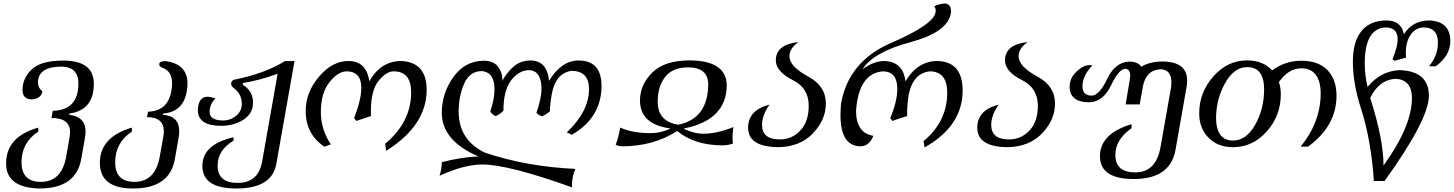

<svg xmlns="http://www.w3.org/2000/svg" viewBox="-20 -825 8246 1089"><path d="M203.6 244.1Q14.6 239.7 14.6 102.5Q14.6 -50.3 197.3 -101.1V-78.6Q102.1 -16.6 102.1 95.2Q102.1 206.5 211.9 206.5Q330.1 206.5 355.5 62.5Q377.4 -53.7 377.4 -75.7Q377.4 -155.8 272 -155.8L279.3 -196.3Q424.8 -200.2 424.8 -351.6Q424.8 -443.4 333 -447.3Q195.3 -447.3 195.3 -357.4Q195.3 -326.7 220.7 -307.1Q213.4 -265.1 160.6 -261.2Q107.9 -262.2 107.9 -314Q107.9 -383.3 160.9 -432.4Q213.9 -481.4 338.4 -481.4Q512.2 -481.4 512.2 -350.1Q512.2 -200.2 374 -181.2L372.6 -173.8Q465.3 -163.1 465.3 -78.1Q465.3 -52.7 440.4 77.6Q411.1 244.1 203.6 244.1Z M734.9 244.1Q546.4 244.1 546.4 98.6Q546.4 -47.9 728 -101.1V-78.6Q633.3 -16.1 633.3 95.7Q633.3 206.5 742.7 206.5Q860.8 206.5 886.2 62.5L906.2 -49.3Q909.2 -65.9 909.2 -80.1Q909.2 -160.6 814 -160.6L819.3 -191.4Q951.2 -195.3 956.1 -351.1Q956.1 -422.4 900.4 -440.9Q883.3 -446.8 883.3 -461.4Q883.3 -478.5 919.4 -478.5Q1043.5 -461.4 1043.5 -350.6Q1038.6 -190.9 904.8 -181.2L903.8 -173.8Q996.6 -167.5 996.6 -80.6Q996.6 -64 993.2 -43.9L971.7 77.6Q942.4 244.1 734.9 244.1Z M1320.3 244.1Q1127.9 244.1 1127.9 116.2Q1127.9 -5.9 1304.2 -46.4L1304.7 -27.3Q1214.4 26.4 1214.4 113.8Q1214.4 212.4 1327.1 212.4Q1445.3 212.4 1466.8 91.3L1554.7 -406.7Q1447.8 -367.7 1358.4 -354.5L1356.4 -344.2Q1415 -310.5 1415 -243.2Q1415 -180.7 1360.8 -146Q1306.6 -111.3 1232.4 -111.3Q1102.1 -112.3 1102.1 -200.7Q1104.5 -276.4 1158.2 -276.4Q1184.6 -273.9 1201.7 -265.6Q1168.9 -234.4 1168.9 -189.5Q1168.9 -143.6 1242.7 -141.6Q1288.1 -141.6 1319.8 -168.7Q1351.6 -195.8 1351.6 -235.4Q1351.6 -293.9 1301.8 -328.6Q1291 -339.8 1291 -349.6Q1291 -366.2 1306.6 -372.6Q1484.4 -408.2 1595.7 -478.5H1650.4L1547.4 104Q1522.9 244.1 1320.3 244.1Z M2169.9 30.8 2165 -9.8Q2312 -132.8 2312 -301.3Q2312 -420.4 2212.9 -420.4Q2170.9 -420.4 2127.2 -366.5Q2083.5 -312.5 2083.5 -192.9Q2083.5 -179.2 2084.5 -167L2001 -139.2L1988.3 -154.8Q2029.3 -259.8 2029.3 -326.7Q2029.3 -418.9 1947.3 -420.4Q1897 -420.4 1848.4 -358.4Q1799.8 -296.4 1799.8 -189Q1799.8 -90.8 1856.4 -6.3L1820.3 7.3Q1713.9 -63.5 1713.9 -195.3Q1713.9 -302.2 1789.6 -390.6Q1865.2 -479 1956.1 -479Q2058.6 -479 2074.7 -363.8Q2139.6 -479 2256.3 -479Q2399.9 -471.7 2399.9 -315.4Q2399.9 -113.3 2169.9 30.8Z M3224.6 237.8Q2863.3 107.9 2715.3 107.9Q2609.4 108.9 2473.1 171.9Q2485.8 133.3 2485.8 94.7Q2599.6 65.9 2693.4 62Q2485.8 -26.4 2485.8 -186Q2485.8 -295.9 2551.3 -387.7Q2616.7 -479.5 2723.6 -480.5Q2779.3 -480.5 2804.4 -447Q2829.6 -413.6 2829.6 -375L2829.1 -365.2Q2845.2 -401.4 2886.7 -441.7Q2928.2 -481.9 2988.8 -481.9Q3082.5 -481.9 3094.2 -366.7Q3165 -481.9 3261.2 -481.9Q3391.6 -481.9 3391.6 -338.4Q3391.6 -157.2 3223.1 -60.5L3194.8 -74.2Q3320.8 -193.8 3320.8 -319.3Q3320.8 -423.3 3220.7 -423.3Q3130.9 -408.2 3109.9 -293Q3099.1 -229.5 3099.1 -193.8Q3080.6 -176.8 3054.7 -165.5Q3029.8 -173.8 3022.5 -185.5Q3051.3 -266.6 3051.3 -323.7Q3051.3 -371.1 3033.4 -398.9Q3015.6 -426.8 2979 -427.2Q2920.4 -424.8 2877.9 -367.9Q2835.4 -311 2835.4 -197.3Q2816.9 -177.2 2791 -166.5Q2765.6 -179.2 2761.2 -193.8Q2784.7 -262.7 2784.7 -318.4Q2784.7 -414.6 2713.9 -421.9Q2644 -421.9 2612.8 -350.8Q2581.5 -279.8 2581.5 -192.4Q2581.5 -30.8 2730 40.5Q2966.8 120.6 3243.2 132.8Q3224.1 179.2 3224.1 224.6Z M3506.8 4.9Q3484.9 3.9 3472.2 -4.4Q3486.3 -38.1 3497.6 -101.6Q3566.4 -69.8 3670.9 -69.8Q3726.6 -69.8 3780.3 -94.7L3780.8 -96.7Q3609.9 -120.1 3609.9 -254.9Q3609.9 -344.2 3679.2 -413.1Q3748.5 -481.9 3889.6 -482.4Q4097.2 -482.4 4102.1 -344.2Q4102.1 -144.5 3860.8 -96.7L3860.4 -92.8Q3922.9 -66.4 3965.8 -66.4Q4046.9 -66.4 4140.1 -104.5Q4134.8 -73.2 4134.8 -46.4Q4134.8 -27.8 4137.2 -11.2Q4111.8 -1 4080.1 -0.5Q3919.9 -0.5 3820.8 -82Q3687.5 4.9 3506.8 4.9ZM3826.7 -117.7Q3997.1 -151.9 3997.1 -351.6Q3992.2 -442.9 3883.3 -442.9Q3794.4 -442.9 3752.4 -388.4Q3710.4 -334 3710.4 -248Q3710.4 -136.2 3826.7 -117.7Z M4395.5 9.8Q4223.1 8.3 4223.1 -100.6Q4223.1 -200.7 4344.7 -231.9Q4302.2 -170.9 4302.2 -116.7Q4302.2 -34.2 4402.8 -34.2Q4471.7 -34.2 4519.3 -84.7Q4566.9 -135.3 4566.9 -225.6Q4566.9 -325.2 4478 -370.1Q4380.4 -418.9 4380.4 -482.4Q4380.4 -572.8 4508.8 -586.4Q4457.5 -550.3 4457.5 -505.9Q4457.5 -448.2 4565.4 -390.1Q4664.1 -336.9 4664.1 -237.8Q4664.1 -145.5 4591.3 -69.1Q4518.6 7.3 4395.5 9.8Z M5224.1 11.2 5218.3 -24.4Q5352.5 -136.2 5352.5 -299.3Q5352.5 -419.4 5253.9 -420.4Q5159.7 -410.6 5134.3 -290Q5125 -229.5 5125 -183.1L5125.5 -167Q5081.1 -153.8 5042 -139.2L5029.3 -154.8Q5069.3 -249.5 5069.3 -321.8Q5069.3 -418.9 4988.3 -420.4Q4850.1 -409.2 4835.4 -196.3Q4835.4 -70.8 4933.6 -54.7Q4910.6 3.9 4861.3 4.9Q4747.1 3.9 4747.1 -172.4Q4747.1 -202.6 4750.5 -238.3Q4793 -477.1 5033.4 -581.1Q5273.9 -685.1 5286.1 -754.4L5287.1 -764.2Q5287.1 -778.3 5279.3 -790Q5308.6 -803.7 5341.8 -805.2Q5374 -801.8 5374 -759.8L5373.5 -750Q5354.5 -642.1 5144.3 -585.9Q4934.1 -529.8 4872.1 -432.1Q4936 -479 4997.1 -479Q5102.1 -475.1 5115.7 -363.8Q5184.1 -479 5297.4 -479Q5439.9 -475.1 5439.9 -311.5Q5439.9 -110.8 5224.1 11.2Z M5695.3 9.8Q5522.9 8.3 5522.9 -100.6Q5522.9 -200.7 5644.5 -231.9Q5602.1 -170.9 5602.1 -116.7Q5602.1 -34.2 5702.6 -34.2Q5771.5 -34.2 5819.1 -84.7Q5866.7 -135.3 5866.7 -225.6Q5866.7 -325.2 5777.8 -370.1Q5680.2 -418.9 5680.2 -482.4Q5680.2 -572.8 5808.6 -586.4Q5757.3 -550.3 5757.3 -505.9Q5757.3 -448.2 5865.2 -390.1Q5963.9 -336.9 5963.9 -237.8Q5963.9 -145.5 5891.1 -69.1Q5818.4 7.3 5695.3 9.8Z M6410.6 190.4Q6218.8 190.4 6218.8 61Q6218.8 -66.9 6397.9 -120.6V-98.1Q6306.2 -33.2 6306.2 53.7Q6306.2 152.8 6418.9 152.8Q6537.1 152.8 6562.5 8.8L6622.6 -332.5Q6624 -345.7 6624 -357.4Q6624 -429.2 6564 -432.1Q6481 -429.2 6462.4 -335.4L6444.3 -232.9H6364.3Q6390.6 -384.3 6390.6 -394.5Q6390.6 -432.1 6362.8 -435.1Q6327.1 -435.1 6281.2 -339.8Q6235.4 -244.6 6153.8 -244.6Q6046.9 -247.6 6046.9 -333Q6046.9 -382.3 6085.7 -418.9Q6124.5 -455.6 6159.2 -455.6L6175.8 -454.6Q6119.6 -394.5 6119.6 -335.9Q6119.6 -282.7 6171.9 -282.7Q6214.8 -282.7 6259.8 -377.4Q6304.7 -472.2 6384.3 -475.6Q6434.6 -475.1 6453.6 -446.3Q6497.6 -475.1 6571.3 -476.1Q6713.4 -476.1 6713.4 -367.7Q6713.4 -350.6 6710 -331.1L6647.5 23.9Q6618.2 190.4 6410.6 190.4Z M6973.6 -27.8Q7048.8 -27.8 7099.4 -117.7Q7149.9 -207.5 7149.9 -318.4Q7149.9 -444.3 7053.7 -444.3Q6979 -444.3 6928.2 -352.8Q6877.4 -261.2 6877.4 -154.3Q6877.4 -95.2 6901.1 -61.5Q6924.8 -27.8 6973.6 -27.8ZM6973.6 9.8Q6887.2 9.8 6834.5 -43.9Q6781.7 -97.7 6781.7 -182.6Q6781.7 -300.3 6861.8 -391.4Q6941.9 -482.4 7053.7 -482.4Q7143.6 -482.4 7195.3 -425.8Q7270 -480.5 7360.8 -480.5Q7458 -480.5 7509.3 -427.2Q7560.5 -374 7560.5 -282.7Q7560.5 -110.4 7398.9 6.8H7357.4Q7470.7 -133.8 7470.7 -295.4Q7470.7 -363.3 7443.1 -400.4Q7415.5 -437.5 7360.8 -437.5Q7288.6 -437.5 7233.9 -359.9Q7244.6 -328.1 7244.6 -290.5Q7244.6 -168.9 7165 -79.6Q7085.4 9.8 6973.6 9.8Z M7827.1 114.3Q7988.3 -109.9 7988.3 -269Q7988.3 -374 7894 -377.9Q7801.8 -372.6 7751.5 -269.5Q7827.1 -34.7 7827.1 114.3ZM7833 201.7H7772.5Q7757.3 -29.3 7698.7 -211.4Q7653.3 -352.5 7653.3 -475.1Q7653.3 -588.9 7702.1 -648.9Q7751 -709 7844.7 -709Q7927.2 -709 7942.9 -631.3Q7992.7 -709 8086.4 -709Q8206.1 -703.6 8206.1 -592.3Q8206.1 -508.8 8123 -449.2H8085Q8135.7 -508.8 8135.7 -583Q8135.7 -669.4 8053.2 -669.4Q8008.3 -667.5 7981 -627.9Q7953.6 -588.4 7953.6 -524.4Q7953.6 -510.3 7955.6 -498.5L7888.7 -480L7877.9 -490.2Q7907.2 -557.6 7907.2 -602.5Q7907.2 -668.5 7838.9 -669.4Q7720.7 -663.6 7720.7 -464.8Q7720.7 -398.4 7736.8 -332Q7808.6 -420.4 7914.6 -427.2Q8084.5 -423.3 8084.5 -282.2Q8084.5 -147.5 7833 201.7Z"/></svg>

Font: Kelvinch
Style: Italic
Weight: 400
Italic angle: -10°
Designer: Paul James Miller
Foundry: High-Logic / Made with FontCreator
Version: Version 3.40;July 22, 2017;FontCreator 11.0.0.2388 64-bit